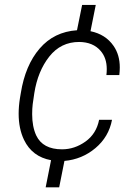

<svg xmlns="http://www.w3.org/2000/svg" viewBox="-20 -664 551 803"><path d="M227.5 119.5H171L193.5 6Q114.5 -8.5 80.5 -79Q58 -126 58 -188.5Q58 -219.5 63.5 -254L67 -274.5Q85.5 -391 145.8 -461Q206 -531 302 -537.5L323.5 -643.5H380.5L358.5 -533.5Q421.5 -520.5 455 -472Q481 -434.5 481 -382Q481 -367 479 -350H425Q426.5 -362.5 426.5 -375Q426.5 -421.5 401 -451Q369.5 -488 311 -488.5Q234.5 -488.5 186.2 -427.5Q138 -366.5 123.5 -274.5Q119 -247.5 116.8 -228.5Q114.5 -209.5 114.5 -186.5Q114.5 -134.5 131.5 -97.5Q159 -39.5 239.5 -39.5Q292 -39.5 337.5 -72Q383 -104.5 394.5 -163H448.5Q435 -91.5 379 -44.5Q323 2.5 249.5 9Z"/></svg>

Font: Roberto Sans Light
Style: Italic
Weight: 300
Italic angle: -11°
Designer: Google
Version: Version 1.00;June 11, 2020;FontCreator 12.0.0.2522 64-bit; t